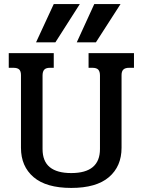

<svg xmlns="http://www.w3.org/2000/svg" viewBox="-20 -908 701 943"><path d="M244 -888H372L252 -700H157ZM443 -888H572L451 -700H357ZM83 -182V-539Q83 -558 74.5 -566.5Q66 -575 46 -575H23V-647H244V-575H225Q206 -575 197.5 -566Q189 -557 189 -537V-176Q189 -116 224.5 -87Q260 -58 330 -58Q471 -58 471 -176V-537Q471 -557 462.5 -566Q454 -575 434 -575H415V-647H638V-575H614Q595 -575 586 -566.5Q577 -558 577 -539V-182Q577 -91 515 -38Q453 15 330 15Q207 15 145 -38Q83 -91 83 -182Z"/></svg>

Font: Pridi
Style: Regular
Weight: 400
Designer: Katatrad Team
Foundry: CadsonDemak
Version: Version 1.001